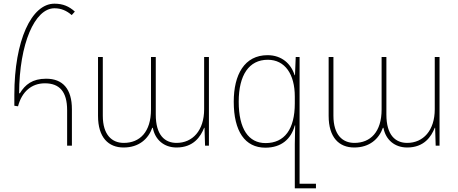

<svg xmlns="http://www.w3.org/2000/svg" viewBox="-20 -792 2491 1044"><path d="M345 0H371V-198C371 -309 321 -364 231 -364C156 -364 117 -332 88 -285H84C85 -554 169 -747 276 -747C313 -747 342 -734 370 -710L387 -729C356 -757 323 -772 276 -772C151 -772 58 -571 58 -277V-217L78 -214C99 -294 152 -339 224 -339C304 -339 345 -293 345 -193Z M652 10C735 10 786 -36 808 -97H811C823 -32 872 10 940 10C1032 10 1071 -49 1090 -97H1092L1095 0H1116V-482H1090V-198C1090 -82 1027 -15 940 -15C877 -15 827 -56 827 -169V-482H801V-197C801 -74 740 -15 653 -15C589 -15 539 -58 539 -163V-482H513V-162C513 -44 570 10 652 10Z M1583 232H1698V207H1609V-482H1588L1584 -383H1582C1563 -445 1512 -492 1435 -492C1309 -492 1251 -386 1251 -239C1251 -78 1312 11 1423 11C1510 11 1563 -36 1583 -110H1585C1584 -79 1583 -35 1583 -9ZM1424 -14C1332 -14 1278 -90 1278 -239C1278 -384 1334 -467 1436 -467C1530 -467 1583 -388 1583 -267V-230C1583 -89 1527 -14 1424 -14Z M1906 10C1989 10 2040 -36 2062 -97H2065C2077 -32 2126 10 2194 10C2286 10 2325 -49 2344 -97H2346L2349 0H2370V-482H2344V-198C2344 -82 2281 -15 2194 -15C2131 -15 2081 -56 2081 -169V-482H2055V-197C2055 -74 1994 -15 1907 -15C1843 -15 1793 -58 1793 -163V-482H1767V-162C1767 -44 1824 10 1906 10Z"/></svg>

Font: Noto Sans Armenian SemiCondensed Thin
Style: Regular
Weight: 100
Width: 4
Designer: Monotype Design Team
Foundry: Monotype Imaging Inc.
Version: Version 2.008